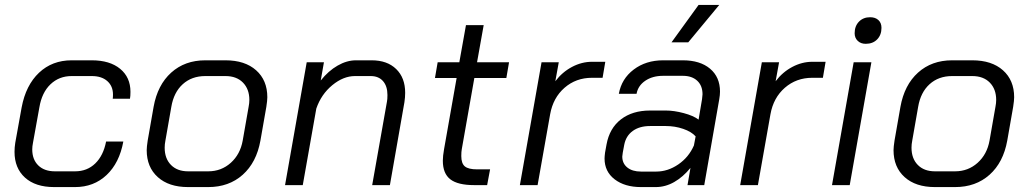

<svg xmlns="http://www.w3.org/2000/svg" viewBox="-20 -752 4180 780"><path d="M39 -135Q39 -153 42 -172L68 -316Q85 -406 138.5 -456.5Q192 -507 271 -507H353Q426 -507 468 -472.5Q510 -438 510 -379Q510 -361 508 -351H438Q439 -357 439 -368Q439 -402 416 -422.5Q393 -443 353 -443H271Q220 -443 185 -409.5Q150 -376 140 -316L114 -172Q111 -157 111 -145Q111 -104 135.5 -80Q160 -56 203 -56H285Q334 -56 367 -88Q400 -120 411 -177H481Q465 -90 413 -41Q361 8 285 8H200Q124 8 81.5 -30.5Q39 -69 39 -135Z M576 -142Q576 -155 580 -181L604 -318Q620 -407 675.5 -457Q731 -507 814 -507H896Q975 -507 1020.5 -466.5Q1066 -426 1066 -357Q1066 -344 1062 -318L1038 -181Q1022 -92 966 -42Q910 8 826 8H744Q666 8 621 -32.5Q576 -73 576 -142ZM826 -56Q879 -56 917.5 -90.5Q956 -125 966 -181L990 -318Q993 -333 993 -346Q993 -390 967 -416.5Q941 -443 896 -443H814Q759 -443 722.5 -410Q686 -377 676 -318L652 -181Q649 -166 649 -152Q649 -108 674.5 -82Q700 -56 744 -56Z M1226 -499H1296L1283 -425Q1314 -464 1351.5 -485.5Q1389 -507 1426 -507H1490Q1553 -507 1589.5 -471.5Q1626 -436 1626 -375Q1626 -357 1623 -337L1564 0H1492L1552 -339Q1554 -348 1554 -366Q1554 -402 1536 -422.5Q1518 -443 1486 -443H1422Q1375 -443 1330 -406Q1285 -369 1265 -311L1210 0H1138Z M1779 -99Q1779 -118 1784 -146L1835 -435H1747L1758 -499H1846L1873 -650H1945L1918 -499H2048L2037 -435H1907L1856 -146Q1854 -136 1854 -118Q1854 -88 1868.5 -76Q1883 -64 1918 -64H1971L1959 0H1906Q1840 0 1809.5 -23.5Q1779 -47 1779 -99Z M2180 -499H2250L2236 -422Q2264 -459 2303.5 -480Q2343 -501 2385 -501H2439L2428 -436H2385Q2320 -436 2273.5 -395.5Q2227 -355 2215 -288L2164 0H2092Z M2436 -108Q2436 -116 2438 -132L2444 -165Q2456 -231 2502.5 -267Q2549 -303 2621 -303H2685Q2718 -303 2757.5 -292.5Q2797 -282 2818 -266L2832 -349Q2834 -363 2834 -369Q2834 -404 2812.5 -424Q2791 -444 2754 -444H2674Q2631 -444 2601.5 -424Q2572 -404 2566 -371H2494Q2505 -432 2554.5 -469.5Q2604 -507 2674 -507H2754Q2824 -507 2864.5 -473Q2905 -439 2905 -380Q2905 -366 2902 -349L2841 0H2773L2785 -70Q2755 -33 2719 -12.5Q2683 8 2644 8H2584Q2518 8 2477 -23.5Q2436 -55 2436 -108ZM2646 -55Q2693 -55 2735.5 -84Q2778 -113 2799 -161L2806 -198Q2789 -217 2755.5 -228.5Q2722 -240 2685 -240H2621Q2578 -240 2550.5 -220Q2523 -200 2516 -164L2510 -132Q2508 -120 2508 -116Q2508 -88 2528.5 -71.5Q2549 -55 2584 -55ZM2818 -732H2902L2776 -580H2708Z M3075 -499H3145L3131 -422Q3159 -459 3198.5 -480Q3238 -501 3280 -501H3334L3323 -436H3280Q3215 -436 3168.5 -395.5Q3122 -355 3110 -288L3059 0H2987Z M3452 -617Q3452 -646 3469.5 -664Q3487 -682 3515 -682Q3536 -682 3548.5 -670.5Q3561 -659 3561 -639Q3561 -610 3543.5 -592Q3526 -574 3497 -574Q3477 -574 3464.5 -586Q3452 -598 3452 -617ZM3448 -499H3520L3432 0H3360Z M3610 -142Q3610 -155 3614 -181L3638 -318Q3654 -407 3709.5 -457Q3765 -507 3848 -507H3930Q4009 -507 4054.5 -466.5Q4100 -426 4100 -357Q4100 -344 4096 -318L4072 -181Q4056 -92 4000 -42Q3944 8 3860 8H3778Q3700 8 3655 -32.5Q3610 -73 3610 -142ZM3860 -56Q3913 -56 3951.5 -90.5Q3990 -125 4000 -181L4024 -318Q4027 -333 4027 -346Q4027 -390 4001 -416.5Q3975 -443 3930 -443H3848Q3793 -443 3756.5 -410Q3720 -377 3710 -318L3686 -181Q3683 -166 3683 -152Q3683 -108 3708.5 -82Q3734 -56 3778 -56Z"/></svg>

Font: Bai Jamjuree
Style: Italic
Weight: 400
Italic angle: -10°
Version: Version 1.000; ttfautohint (v1.6)